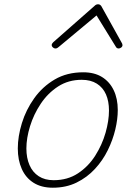

<svg xmlns="http://www.w3.org/2000/svg" viewBox="-20 -856 629 895"><path d="M226 19Q173 19 136.5 -4Q100 -27 81.5 -68.5Q63 -110 63 -164Q63 -220 82 -282Q101 -344 139.5 -398Q178 -452 235 -485.5Q292 -519 368 -519Q420 -519 455.5 -497Q491 -475 510 -435.5Q529 -396 529 -343Q529 -301 517.5 -252.5Q506 -204 482.5 -156Q459 -108 422.5 -68.5Q386 -29 337 -5Q288 19 226 19ZM230 -16Q295 -16 343.5 -48Q392 -80 424 -130.5Q456 -181 472 -237Q488 -293 488 -341Q488 -384 474 -416Q460 -448 431.5 -466Q403 -484 361 -484Q299 -484 251 -453Q203 -422 170 -372.5Q137 -323 120 -267.5Q103 -212 103 -164Q103 -120 117.5 -86.5Q132 -53 160.5 -34.5Q189 -16 230 -16ZM238 -630Q232 -630 226.5 -635Q221 -640 221 -645Q221 -649 222.5 -652Q224 -655 228 -659L420 -828Q425 -833 429 -834.5Q433 -836 437 -836Q441 -836 444.5 -834.5Q448 -833 452 -828L546 -659Q548 -656 549.5 -652.5Q551 -649 551 -646Q551 -639 545 -634.5Q539 -630 533 -630Q529 -630 525.5 -632Q522 -634 520 -638L430 -784L256 -639Q249 -633 245.5 -631.5Q242 -630 238 -630Z"/></svg>

Font: Playwrite CO Thin
Style: Regular
Weight: 250
Version: Version 1.002